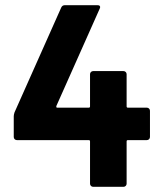

<svg xmlns="http://www.w3.org/2000/svg" viewBox="-20 -720 645 740"><path d="M546 -305Q551 -305 554.5 -301.5Q558 -298 558 -293V-192Q558 -187 554.5 -183.5Q551 -180 546 -180H473Q468 -180 468 -175V-12Q468 -7 464.5 -3.5Q461 0 456 0H339Q334 0 330.5 -3.5Q327 -7 327 -12V-175Q327 -180 322 -180H45Q40 -180 36.5 -183.5Q33 -187 33 -192V-272Q33 -278 36 -287L216 -691Q220 -700 230 -700H355Q362 -700 364 -697.5Q366 -695 366 -693Q366 -690 364 -686L197 -311Q197 -310 197 -309Q197 -308 197.5 -306.5Q198 -305 200 -305H322Q327 -305 327 -310V-434Q327 -439 330.5 -442.5Q334 -446 339 -446H456Q461 -446 464.5 -442.5Q468 -439 468 -434V-310Q468 -305 473 -305Z"/></svg>

Font: LinhAnh
Style: Bold
Weight: 700
Designer: Jeremy Tribby
Foundry: Tribby Type
Version: Version 1.408